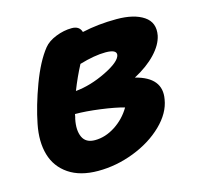

<svg xmlns="http://www.w3.org/2000/svg" viewBox="-85 -616 741 724"><g transform="rotate(-15 285.0 -254.0)"><path d="M212.9 19Q143.1 19 98.4 -11.2Q53.7 -41.5 38.8 -93Q23.9 -144.5 37.1 -210.9Q50.3 -278.8 79.8 -358.2Q109.4 -437.5 145 -481.9Q161.1 -502 192.4 -514.4Q223.6 -526.9 254.9 -526.9Q284.7 -526.9 292 -502Q355 -516.1 426.8 -516.1Q495.1 -516.1 532.7 -490.7Q570.3 -465.3 561 -416Q553.7 -381.3 521.5 -347.2Q489.3 -313 437 -285.2Q539.1 -259.3 523.9 -176.8Q515.6 -125 468.8 -79.6Q421.9 -34.2 353 -7.6Q284.2 19 212.9 19ZM354 -405.8Q311.5 -405.8 252 -388.2Q228.5 -343.8 209 -293.9Q267.1 -299.3 328.6 -329.3Q390.1 -359.4 395 -384.8Q397.9 -405.8 354 -405.8ZM179.2 -192.9Q170.4 -149.9 182.9 -123Q195.3 -96.2 231 -96.2Q271.5 -96.2 310.1 -121.1Q348.6 -146 372.1 -186Q337.9 -195.8 281.2 -203.4Q224.6 -210.9 183.1 -210.9Q181.2 -198.2 179.2 -192.9Z"/></g></svg>

Font: Shantell Sans Normal
Style: Bold Italic
Weight: 700
Italic angle: -11.31°
Designer: Stephen Nixon, Anya Danilova, Shantell Martin
Foundry: Arrow Type
Version: Version 1.006;[559af2be0]